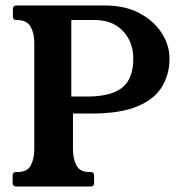

<svg xmlns="http://www.w3.org/2000/svg" viewBox="-20 -680 656 700"><path d="M246 -136Q246 -102 258.5 -77.5Q271 -53 304 -53H310Q323 -53 323 -40V-13Q323 0 310 0H40Q26 0 26 -13V-40Q26 -53 40 -53H46Q80 -53 92.5 -77.5Q105 -102 105 -136V-524Q105 -559 91.5 -583Q78 -607 41 -607H40Q27 -607 27 -620V-647Q27 -660 40 -660H363Q435 -660 487.5 -632.5Q540 -605 569 -560.5Q598 -516 598 -466Q598 -410 571 -364.5Q544 -319 481.5 -292.5Q419 -266 312 -266H246ZM297 -328Q385 -328 425.5 -360.5Q466 -393 466 -466Q466 -526 428.5 -566.5Q391 -607 325 -607H240V-328Z"/></svg>

Font: Young Serif
Style: Regular
Weight: 400
Designer: Bastien Sozeau
Foundry: NBR — Bastien Sozeau
Version: Version 3.004; ttfautohint (v1.8.4.7-5d5b);gftools[0.9.33]